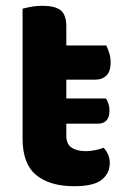

<svg xmlns="http://www.w3.org/2000/svg" viewBox="-20 -628 432 663"><path d="M209 -159Q209 -131 227 -118.5Q245 -106 277 -106Q292 -106 309 -109.5Q326 -113 338 -118Q347 -108 353 -95Q359 -82 359 -65Q359 -30 331.5 -7.5Q304 15 236 15Q152 15 105 -23.5Q58 -62 58 -149V-598Q69 -601 87 -604.5Q105 -608 126 -608Q170 -608 189.5 -592.5Q209 -577 209 -536V-471H347Q352 -461 357 -445.5Q362 -430 362 -413Q362 -381 347.5 -367Q333 -353 310 -353H209V-288H346Q350 -282 354 -271Q358 -260 358 -246Q358 -223 347.5 -212Q337 -201 319 -201H209V-159Z"/></svg>

Font: Baloo Thambi 2
Style: Bold
Weight: 700
Designer: Aadarsh Rajan and Ek Type
Foundry: Ek Type
Version: Version 1.640;hotconv 1.0.111;makeotfexe 2.5.65597; ttfautoh